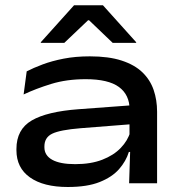

<svg xmlns="http://www.w3.org/2000/svg" viewBox="-20 -714 702 748"><path d="M483 0 487.5 -139 484.5 -161V-270L485 -286.5Q485 -344.5 443.5 -375Q402 -405.5 314 -405.5Q239.5 -405.5 179.5 -387Q119.5 -368.5 72 -346L84 -436Q110 -449.5 146 -463Q182 -476.5 228 -485.5Q274 -494.5 330 -494.5Q403.5 -494.5 454 -478Q504.5 -461.5 534.8 -432.2Q565 -403 578.5 -363.8Q592 -324.5 592 -278.5V0ZM244 14.5Q149.5 14.5 96.8 -22.8Q44 -60 44 -129V-133.5Q44 -210 103.8 -244.8Q163.5 -279.5 286 -288.5L495.5 -304L497.5 -230.5L294 -214.5Q214 -208 183.5 -193.2Q153 -178.5 153 -143.5V-140Q153 -108.5 183.5 -91.5Q214 -74.5 273 -74.5Q334 -74.5 378.5 -91.8Q423 -109 450.5 -137.8Q478 -166.5 487.5 -200L503 -122H482Q471 -86 443.8 -55Q416.5 -24 368.2 -4.8Q320 14.5 244 14.5ZM268.5 -693.5H381L510.5 -549.5V-547H419L327 -635H323L230.5 -547H139V-549.5Z"/></svg>

Font: Anek Latin Expanded Medium
Style: Regular
Weight: 500
Width: 7
Designer: Yesha Goshar
Foundry: Ek Type
Version: Version 1.003